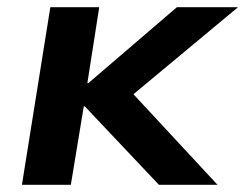

<svg xmlns="http://www.w3.org/2000/svg" viewBox="-20 -514 682 534"><path d="M41 0 120 -494H256L223 -283H226L472 -494H642L326 -231V-279L585 0H422L216 -218H213L177 0Z"/></svg>

Font: Nunito Sans 10pt SemiExpanded
Style: Bold Italic
Weight: 700
Width: 6
Italic angle: -9°
Designer: Vernon Adams
Foundry: Vernon Adams
Version: Version 3.101;gftools[0.9.27]